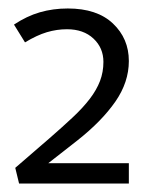

<svg xmlns="http://www.w3.org/2000/svg" viewBox="-20 -878 354 453"><path d="M138 -809Q114 -809 90.5 -802Q67 -795 39 -778L13 -820Q43 -840 74 -849Q105 -858 140 -858Q209 -858 246.5 -822.5Q284 -787 284 -734Q284 -684 252 -638Q220 -592 163 -547L94 -493H284V-445H25L16 -482L97 -552Q128 -579 152 -601.5Q176 -624 192 -645Q208 -666 216 -687Q224 -708 224 -732Q224 -765 200.5 -787Q177 -809 138 -809Z"/></svg>

Font: Mukta Malar Light
Style: Regular
Weight: 300
Designer: Aadarsh Rajan, Girish Dalvi, Yashodeep Gholap
Foundry: Ek Type
Version: Version 2.538;PS 1.000;hotconv 16.6.51;makeotf.lib2.5.65220;